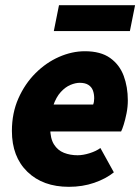

<svg xmlns="http://www.w3.org/2000/svg" viewBox="-20 -710 542 742"><path d="M246 12Q146 12 86 -46Q26 -104 26 -204Q26 -273 51 -329.5Q76 -386 117 -427Q158 -468 208 -490Q258 -512 308 -512Q369 -512 405.5 -486Q442 -460 458 -417Q474 -374 474 -322Q474 -297 469 -272Q464 -247 458 -228Q452 -209 448 -202H146L158 -306H340Q342 -311 343 -317Q344 -323 344 -330Q344 -347 339 -360.5Q334 -374 321.5 -382Q309 -390 288 -390Q272 -390 252.5 -382Q233 -374 215 -354.5Q197 -335 185.5 -301.5Q174 -268 174 -216Q174 -175 188.5 -152Q203 -129 227 -119.5Q251 -110 280 -110Q301 -110 326.5 -118Q352 -126 368 -138L420 -44Q389 -19 344 -3.5Q299 12 246 12ZM188 -590 208 -690H502L482 -590Z"/></svg>

Font: Source Sans 3 ExtraLight Black
Style: Italic
Weight: 900
Italic angle: -11°
Version: Version 3.052;hotconv 1.1.0;makeotfexe 2.6.0